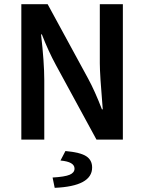

<svg xmlns="http://www.w3.org/2000/svg" viewBox="-20 -674 696 927"><path d="M83 0V-653.8H210L405.8 -293.9Q437.5 -235.8 472.2 -146H476.1Q461.9 -314.9 461.9 -368.2V-653.8H573.2V0H445.8L250 -359.9Q213.4 -427.2 182.1 -507.8H178.2Q193.8 -372.1 193.8 -286.1V0ZM244.1 232.9 233.9 183.1Q293 179.7 316.4 169.7Q339.8 159.7 339.8 140.1Q339.8 106.9 272 101.1L295.9 55.2Q367.2 61.5 396 80.1Q424.8 98.6 424.8 134.8Q424.8 225.1 244.1 232.9Z"/></svg>

Font: Source Sans 3 Semibold
Style: Regular
Weight: 600
Designer: Paul D. Hunt
Foundry: Adobe
Version: Version 3.052;hotconv 1.1.0;makeotfexe 2.6.0